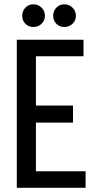

<svg xmlns="http://www.w3.org/2000/svg" viewBox="-20 -894 468 914"><path d="M111 0V-78.8H387.5V0ZM126 -310.5V-391.5H327.5V-310.5ZM60 -705H151V0H60ZM121 -705H377.5V-626.2H121ZM139 -765.5Q116 -765.5 100.9 -780.8Q85.8 -796 85.8 -819Q85.8 -841.8 100.9 -857.6Q116 -873.5 139 -873.5Q161.8 -873.5 177.8 -857.6Q193.8 -841.8 193.8 -819Q193.8 -796 177.8 -780.8Q161.8 -765.5 139 -765.5ZM286.5 -765.5Q263.5 -765.5 248.4 -780.8Q233.2 -796 233.2 -819Q233.2 -841.8 248.4 -857.6Q263.5 -873.5 286.5 -873.5Q309.2 -873.5 325.2 -857.6Q341.2 -841.8 341.2 -819Q341.2 -796 325.2 -780.8Q309.2 -765.5 286.5 -765.5Z"/></svg>

Font: Akshar Light
Style: Regular
Weight: 300
Designer: Tall Chai
Foundry: Tall Chai
Version: Version 1.100